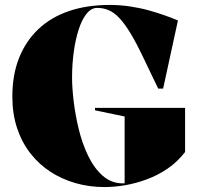

<svg xmlns="http://www.w3.org/2000/svg" viewBox="-20 -743 800 778"><path d="M365 -296V-306H730V-127Q699 -87 659.5 -60Q620 -33 575.5 -16.5Q531 0 487 7.5Q443 15 403 15Q342 15 286 -1Q230 -17 183.5 -47.5Q137 -78 102.5 -122.5Q68 -167 49 -224.5Q30 -282 30 -352Q30 -439 57 -507.5Q84 -576 135 -624.5Q186 -673 259 -698Q332 -723 425 -723Q466 -723 506.5 -717Q547 -711 583 -701Q619 -691 649.5 -680Q680 -669 701 -660L641 -384H621L561 -509Q533 -568 509.5 -607Q486 -646 464.5 -669Q443 -692 421 -701.5Q399 -711 374 -711Q350 -711 331 -687.5Q312 -664 299 -624Q286 -584 279 -533.5Q272 -483 272 -428Q272 -388 278.5 -333Q285 -278 299 -220Q313 -162 337 -112Q361 -62 396 -31Q431 0 478 0Q480 0 482 0Q484 0 485 0V-271Z"/></svg>

Font: Kalnia Thin
Style: Bold
Weight: 700
Version: Version 1.105